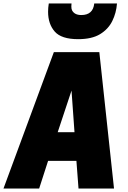

<svg xmlns="http://www.w3.org/2000/svg" viewBox="-60 -1078 730 1098"><path d="M387 -854Q291 -854 253 -897.5Q215 -941 215 -1011Q215 -1033 219 -1058H349L348 -1041Q348 -1027 352 -1019Q366 -992 405 -992Q472 -992 479 -1058H609Q605 -1004 582 -957.5Q559 -911 512 -882.5Q465 -854 387 -854ZM592 0H389L377 -158H215L164 0H-40L248 -780H508ZM366 -322 349 -560 270 -322Z"/></svg>

Font: Tanohe Sans ExtraBold
Style: Italic
Weight: 800
Designer: Village Type and Design LLC & Cristiano Sobral
Foundry: Cooper Hewitt Smithsonian Design Museum
Version: Version 1.00;September 29, 2021;FontCreator 13.0.0.2655 64-b